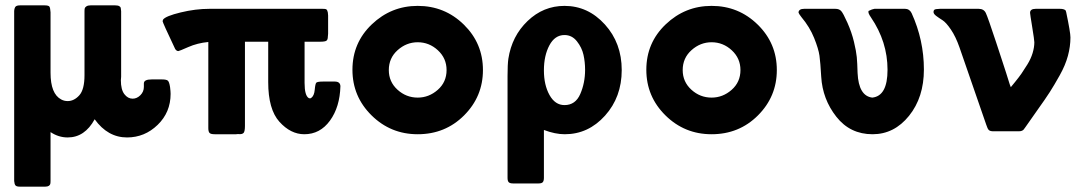

<svg xmlns="http://www.w3.org/2000/svg" viewBox="-20 -491 4041 718"><path d="M33 186V-450Q34 -462 38.5 -466.5Q43 -471 56 -471H146Q162 -471 165 -466Q168 -461 169 -445V-219Q169 -140 209 -119Q220 -113 233 -113Q257 -113 276.5 -134.5Q296 -156 296 -210V-449Q296 -456 297 -460Q298 -464 303.5 -467.5Q309 -471 319 -471H410Q421 -471 426 -468Q431 -465 431.5 -461.5Q432 -458 433 -449V-204Q433 -202 432.5 -197.5Q432 -193 432 -191Q432 -156 445 -139Q458 -122 476 -122Q492 -122 505 -135Q518 -148 518 -166V-179Q518 -194 547 -194H586Q602 -194 607.5 -189.5Q613 -185 616 -165Q618 -149 618 -140Q618 -71 569.5 -24Q521 23 455 23Q383 23 334 -45Q297 23 233 23Q199 23 169 3V185Q169 193 168 197Q167 201 162.5 204Q158 207 149 207H54Q42 207 38 202.5Q34 198 33 186Z M588 -412 590 -418Q600 -431 655.5 -444.5Q711 -458 763 -458H1186Q1194 -458 1198 -457Q1202 -456 1204 -451Q1206 -446 1206 -444Q1206 -442 1207 -433V-365Q1207 -363 1206.5 -359Q1206 -355 1206 -354Q1206 -343 1201 -339Q1196 -335 1177 -335H1119V-181Q1119 -133 1135 -124L1140 -123L1144 -125Q1155 -133 1157 -155.5Q1159 -178 1163 -182Q1168 -186 1188 -186H1232Q1252 -186 1253 -169Q1251 -91 1214 -40Q1177 11 1118 11Q1067 11 1025 -35.5Q983 -82 983 -184V-335H896V-20Q896 0 891 6Q888 9 883.5 10Q879 11 874 10.5Q869 10 863 11H783Q768 11 763.5 6Q759 1 759 -12V-334Q718 -330 684 -315Q650 -300 647 -300Q640 -300 635 -308Q588 -407 588 -412Z M1298 -230Q1298 -331 1370.5 -400Q1443 -469 1542 -469Q1643 -469 1714.5 -399Q1786 -329 1786 -229Q1786 -130 1715.5 -59.5Q1645 11 1542 11Q1441 11 1369.5 -59.5Q1298 -130 1298 -230ZM1434 -229Q1434 -185 1466.5 -155.5Q1499 -126 1542 -126Q1584 -126 1617 -155Q1650 -184 1650 -229Q1650 -273 1617.5 -303Q1585 -333 1542 -333Q1500 -333 1467 -303.5Q1434 -274 1434 -229Z M1878 174V-207Q1878 -250 1881 -271Q1894 -356 1953 -412.5Q2012 -469 2091 -469Q2179 -469 2242 -399.5Q2305 -330 2305 -229Q2305 -128 2242.5 -58.5Q2180 11 2092 11Q2056 11 2014 -5V174Q2014 185 2010 190Q2006 195 1994 195H1899Q1887 195 1882.5 190.5Q1878 186 1878 174ZM2091 -98Q2132 -98 2150 -139.5Q2168 -181 2168 -230Q2168 -259 2162 -286Q2156 -313 2137.5 -336.5Q2119 -360 2091 -360Q2055 -360 2034.5 -321.5Q2014 -283 2014 -228Q2014 -173 2035 -135.5Q2056 -98 2091 -98Z M2397 -230Q2397 -331 2469.5 -400Q2542 -469 2641 -469Q2742 -469 2813.5 -399Q2885 -329 2885 -229Q2885 -130 2814.5 -59.5Q2744 11 2641 11Q2540 11 2468.5 -59.5Q2397 -130 2397 -230ZM2533 -229Q2533 -185 2565.5 -155.5Q2598 -126 2641 -126Q2683 -126 2716 -155Q2749 -184 2749 -229Q2749 -273 2716.5 -303Q2684 -333 2641 -333Q2599 -333 2566 -303.5Q2533 -274 2533 -229Z M2966 -445Q2968 -458 2987 -458H3104Q3118 -458 3125.5 -450Q3133 -442 3149 -406Q3165 -370 3173.5 -334.5Q3182 -299 3184 -277.5Q3186 -256 3187 -218Q3191 -132 3242 -126Q3299 -132 3299 -230Q3299 -335 3237 -426Q3225 -443 3228 -450Q3242 -457 3250 -458H3365Q3381 -458 3389 -442Q3435 -341 3435 -231Q3435 -127 3379.5 -58Q3324 11 3243 11Q3159 11 3107.5 -54.5Q3056 -120 3051 -204Q3048 -257 3044.5 -282.5Q3041 -308 3024.5 -349Q3008 -390 2977 -427Q2968 -438 2966 -445Z M3471 -446Q3471 -450 3472.5 -452.5Q3474 -455 3477 -456Q3480 -457 3482 -457Q3484 -457 3488.5 -457.5Q3493 -458 3495 -458H3640Q3659 -458 3666.5 -442.5Q3674 -427 3705 -333Q3717 -297 3727 -266Q3737 -235 3742 -220Q3747 -205 3750.5 -193Q3754 -181 3756 -175.5Q3758 -170 3760 -165Q3761 -166 3776 -184.5Q3791 -203 3800 -216Q3809 -229 3822 -250Q3835 -271 3841.5 -292.5Q3848 -314 3848 -333Q3848 -341 3840 -390Q3832 -439 3832 -443Q3832 -458 3853 -458H3944Q3959 -458 3965 -452L3967 -446Q3983 -370 3983 -351Q3983 -317 3973.5 -282Q3964 -247 3943 -209.5Q3922 -172 3906 -147Q3890 -122 3858.5 -78Q3827 -34 3815 -16Q3810 -9 3808 -6.5Q3806 -4 3801.5 -2Q3797 0 3789 0H3695Q3683 0 3678 -4.5Q3673 -9 3668 -25L3568 -314Q3554 -354 3536 -380.5Q3518 -407 3504.5 -415.5Q3491 -424 3481 -431.5Q3471 -439 3471 -446Z"/></svg>

Font: CMU Sans Serif
Style: Bold
Weight: 700
Version: Version 0.7.0